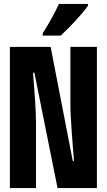

<svg xmlns="http://www.w3.org/2000/svg" viewBox="-20 -951 540 971"><path d="M196 -783V-771H287C333 -813 399 -884 425 -922V-931H278C257 -886 230 -836 196 -783ZM30 0H162V-333C162 -398 154 -494 147 -583H154L271 0H470V-714H336V-421C336 -351 349 -209 354 -137H348L236 -714H30Z"/></svg>

Font: Noto Sans Mono ExtraCondensed ExtraBold
Style: Regular
Weight: 800
Width: 2
Designer: Monotype Design Team
Foundry: Monotype Imaging Inc.
Version: Version 2.014